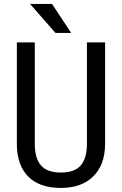

<svg xmlns="http://www.w3.org/2000/svg" viewBox="-20 -921 602 951"><path d="M500.5 -710.9V-205.6Q499.5 -104.5 441.9 -47.4Q384.3 9.8 281.2 9.8Q175.8 9.8 120.1 -46.1Q64.5 -102.1 63.5 -205.6V-710.9H152.3V-209Q152.3 -137.2 182.9 -101.8Q213.4 -66.4 281.2 -66.4Q349.6 -66.4 380.1 -101.8Q410.6 -137.2 410.6 -209V-710.9ZM332.5 -757.8H254.9L128.9 -901.4H237.8Z"/></svg>

Font: MAUL Condensed
Style: Condensed Regular
Weight: 400
Designer: MAUL
Version: Version 1.0; 2020; ttfautohint (v1.8.3)